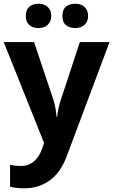

<svg xmlns="http://www.w3.org/2000/svg" viewBox="-20 -772 609 1032"><path d="M109.9 240.2Q71.3 240.2 34.2 231.9V113.8Q61 120.1 96.7 120.1Q132.8 120.1 162.1 95.7Q191.4 71.3 208 22.9L216.8 -3.9L0 -545.9H163.1L266.1 -238.8Q279.3 -198.7 284.2 -144H287.1Q292.5 -194.3 308.1 -238.8L409.2 -545.9H568.8L337.9 69.8Q305.7 155.3 247.1 197.8Q188.5 240.2 109.9 240.2ZM385.7 -752Q416 -752 434.6 -734.4Q453.1 -716.8 453.6 -686.5Q453.6 -656.2 434.6 -638.7Q415.5 -621.1 385.3 -621.1Q354.5 -621.1 335 -636.7Q315.4 -652.3 315.4 -686.5Q315.4 -720.7 335 -736.3Q354.5 -752 385.7 -752ZM118.7 -686.5Q118.2 -717.8 136.7 -734.9Q155.3 -752 187 -752Q218.8 -752 237.3 -733.9Q255.9 -715.8 255.4 -686.5Q255.4 -657.2 236.8 -638.7Q217.8 -621.1 186.5 -621.1Q155.3 -621.1 136.7 -638.2Q118.2 -655.3 118.7 -686.5Z"/></svg>

Font: NotoSans-Bold
Style: Bold
Weight: 700
Designer: Monotype Design team
Foundry: Monotype Imaging Inc.
Version: Version 1.04